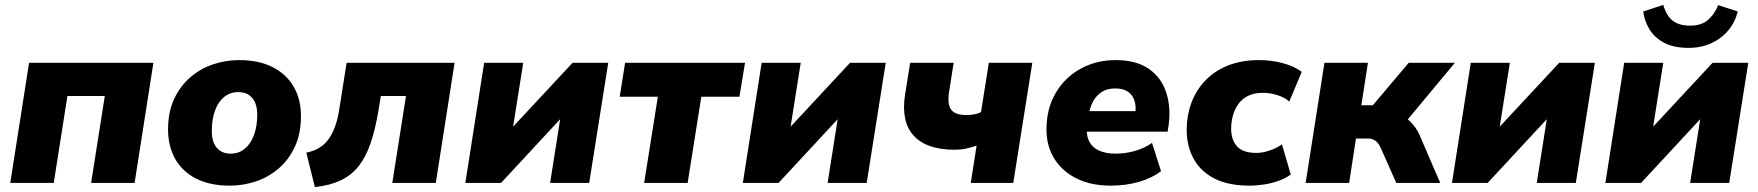

<svg xmlns="http://www.w3.org/2000/svg" viewBox="-20 -749 7198 786"><path d="M22 0 99 -492H608L531 0H353L409 -356H256L200 0Z M921 11Q840 11 783.5 -17.5Q727 -46 697.5 -98Q668 -150 668 -219Q668 -290 692.5 -343Q717 -396 758.5 -432Q800 -468 852 -485.5Q904 -503 959 -503Q1039 -503 1095.5 -474.5Q1152 -446 1182 -394.5Q1212 -343 1212 -274Q1212 -202 1187.5 -149Q1163 -96 1121.5 -60Q1080 -24 1028 -6.5Q976 11 921 11ZM924 -120Q958 -120 982.5 -140.5Q1007 -161 1020 -197Q1033 -233 1033 -279Q1033 -324 1012.5 -348Q992 -372 955 -372Q922 -372 897.5 -352Q873 -332 860 -296Q847 -260 847 -213Q847 -168 867.5 -144Q888 -120 924 -120Z M1269 17 1234 -124Q1263 -130 1285.5 -143Q1308 -156 1324.5 -178.5Q1341 -201 1352.5 -233.5Q1364 -266 1370 -309L1399 -492H1841L1764 0H1586L1642 -356H1539L1529 -295Q1516 -217 1496.5 -161Q1477 -105 1447.5 -68Q1418 -31 1374.5 -10.5Q1331 10 1269 17Z M1885 0 1962 -492H2122L2074 -189H2042L2324 -492H2470L2392 0H2232L2280 -304H2313L2031 0Z M2617 0 2673 -353H2517L2539 -492H3030L3007 -353H2851L2795 0Z M3021 0 3098 -492H3258L3210 -189H3178L3460 -492H3606L3528 0H3368L3416 -304H3449L3167 0Z M3954 0 3978 -153Q3952 -144 3931.5 -140Q3911 -136 3888 -136Q3774 -136 3721 -193Q3668 -250 3685 -361L3706 -492H3884L3866 -377Q3860 -342 3865 -320Q3870 -298 3887.5 -288Q3905 -278 3938 -278Q3954 -278 3969 -281Q3984 -284 3996 -290L4028 -492H4206L4128 0Z M4527 11Q4448 11 4389 -17.5Q4330 -46 4297 -98Q4264 -150 4264 -219Q4264 -304 4301.5 -368Q4339 -432 4403.5 -467.5Q4468 -503 4547 -503Q4631 -503 4682.5 -467.5Q4734 -432 4754 -371Q4774 -310 4764 -236L4760 -210H4409L4421 -294H4643L4627 -281Q4632 -312 4624.5 -336Q4617 -360 4597.5 -373.5Q4578 -387 4545 -387Q4513 -387 4491 -373Q4469 -359 4455.5 -335Q4442 -311 4438 -281L4431 -242Q4425 -203 4436.5 -175.5Q4448 -148 4476.5 -134Q4505 -120 4547 -120Q4588 -120 4627.5 -131.5Q4667 -143 4696 -164L4733 -48Q4696 -20 4642.5 -4.5Q4589 11 4527 11Z M5095 11Q5010 11 4953 -17.5Q4896 -46 4867 -98Q4838 -150 4838 -219Q4838 -275 4856.5 -326Q4875 -377 4912 -417Q4949 -457 5005 -480Q5061 -503 5135 -503Q5185 -503 5231.5 -490.5Q5278 -478 5309 -455L5258 -333Q5240 -350 5209.5 -359.5Q5179 -369 5150 -369Q5114 -369 5089 -356.5Q5064 -344 5049 -322.5Q5034 -301 5027 -275Q5020 -249 5020 -222Q5020 -177 5044 -150Q5068 -123 5124 -123Q5148 -123 5176.5 -132.5Q5205 -142 5228 -158L5264 -35Q5245 -20 5216.5 -9.5Q5188 1 5156 6Q5124 11 5095 11Z M5325 0 5402 -492H5580L5553 -318H5600L5747 -492H5936L5723 -236L5687 -285Q5712 -283 5732 -269Q5752 -255 5768 -235Q5784 -215 5794 -190L5876 0H5696L5634 -140Q5627 -156 5619 -165Q5611 -174 5601 -178Q5591 -182 5577 -182H5531L5503 0Z M5924 0 6001 -492H6161L6113 -189H6081L6363 -492H6509L6431 0H6271L6319 -304H6352L6070 0Z M6552 0 6629 -492H6789L6741 -189H6709L6991 -492H7137L7059 0H6899L6947 -304H6980L6698 0ZM6892 -553Q6832 -553 6792.5 -574Q6753 -595 6732.5 -629Q6712 -663 6707 -702L6789 -729Q6802 -684 6828 -664Q6854 -644 6899 -644Q6944 -644 6971 -666.5Q6998 -689 7014 -728L7094 -702Q7083 -658 7055 -624.5Q7027 -591 6985.5 -572Q6944 -553 6892 -553Z"/></svg>

Font: Nunito Sans 12pt Black
Style: Italic
Weight: 900
Italic angle: -9°
Designer: Vernon Adams
Foundry: Vernon Adams
Version: Version 3.101;gftools[0.9.27]